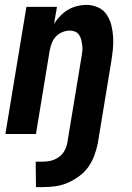

<svg xmlns="http://www.w3.org/2000/svg" viewBox="-20 -548 540 785"><path d="M156 217H127L126 113H155Q172 113 188.5 109Q205 105 220 94.5Q235 84 243.5 68.5Q252 53 255 37L313 -314Q315 -326 316.5 -338Q318 -350 316.5 -361.5Q315 -373 312.5 -384Q310 -395 304 -404.5Q298 -414 287.5 -418.5Q277 -423 265 -423Q250 -423 234.5 -416.5Q219 -410 208 -398Q197 -386 191.5 -371Q186 -356 183 -341L127 0H2L88 -520H213L201 -451Q212 -468 226.5 -483Q241 -498 258 -508Q275 -518 294.5 -523Q314 -528 333 -528Q358 -528 380.5 -518Q403 -508 416 -488.5Q429 -469 435 -445.5Q441 -422 442.5 -397Q444 -372 441.5 -347Q439 -322 435 -297L380 37Q375 62 366 87Q357 112 341.5 134Q326 156 303.5 172.5Q281 189 256.5 199.5Q232 210 206.5 213.5Q181 217 156 217Z"/></svg>

Font: Iosevka Curly Extrabold
Style: Italic
Weight: 800
Italic angle: -9°
Monospace: yes
Designer: Belleve Invis
Foundry: Belleve Invis
Version: Version 22.1.2; ttfautohint (v1.8.4)